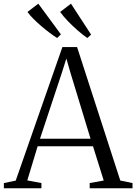

<svg xmlns="http://www.w3.org/2000/svg" viewBox="-28 -1000 724 1020"><path d="M55.5 -40.5 303.5 -750H381.5L611 -41L676 -27.5V0H448.5V-27.5L523 -41L466 -223H172L117 -41.5L192 -27.5V0H-7.5V-27.5ZM453 -263 346 -614.5 324.5 -689 300.5 -613 184.5 -263ZM275 -798.5Q258 -809 236 -825.5Q214 -842 191.5 -861.2Q169 -880.5 149.5 -900Q130 -919.5 118 -936.5L175.5 -980.5L295.5 -817.5L276 -798.5ZM435.5 -798.5Q414 -813 386.5 -836.8Q359 -860.5 333.2 -887.2Q307.5 -914 291.5 -936.5L349 -980.5L456 -816L436.5 -798.5Z"/></svg>

Font: Merriweather 96pt Light
Style: Regular
Weight: 300
Version: Version 2.100